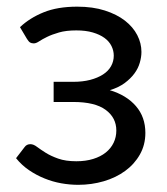

<svg xmlns="http://www.w3.org/2000/svg" viewBox="-20 -534 489 562"><path d="M38.5 -454.5Q67 -481.5 107.8 -498Q148.5 -514.5 206 -514.5Q252 -514.5 287 -503.2Q322 -492 345.8 -473.5Q369.5 -455 381.8 -431.2Q394 -407.5 394 -382Q394 -367 389.2 -350.5Q384.5 -334 373.5 -319Q362.5 -304 345 -291Q327.5 -278 301.5 -270Q350 -255.5 377.8 -223.5Q405.5 -191.5 405.5 -145Q405.5 -110 389.5 -81.8Q373.5 -53.5 346.5 -33.8Q319.5 -14 283.8 -3.5Q248 7 209 7Q184.5 7 159.2 2.5Q134 -2 110 -11.8Q86 -21.5 64.8 -36Q43.5 -50.5 27 -71L52 -103.5Q58 -112 69 -112Q78 -112 88.2 -104.2Q98.5 -96.5 113.5 -87Q128.5 -77.5 150.2 -69.8Q172 -62 203.5 -62Q231 -62 252.8 -68.8Q274.5 -75.5 289.5 -87.5Q304.5 -99.5 312.5 -116Q320.5 -132.5 320.5 -152Q320.5 -189.5 289.2 -212.5Q258 -235.5 194.5 -235.5H137V-294.5H194.5Q222 -294.5 244 -300.2Q266 -306 281.5 -316Q297 -326 305 -340.2Q313 -354.5 313 -371Q313 -386 306.2 -399.5Q299.5 -413 285.8 -423Q272 -433 251.5 -439Q231 -445 203.5 -445Q173.5 -445 152.8 -439Q132 -433 117.8 -426Q103.5 -419 94.5 -413Q85.5 -407 79 -407Q72.5 -407 68.2 -409.5Q64 -412 59 -420Z"/></svg>

Font: Lato 2
Style: Regular
Weight: 400
Designer: Lukasz Dziedzic with Adam Twardoch and Botio Nikoltchev
Foundry: tyPoland Lukasz Dziedzic
Version: Version 2.015; 2015-08-06; http://www.latofonts.com/